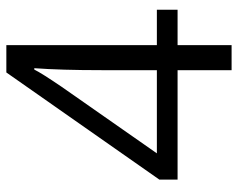

<svg xmlns="http://www.w3.org/2000/svg" viewBox="-93 -664 757 611"><g transform="rotate(-90 285.5 -358.5)"><path d="M367.7 -171.9H19.5V-230L360.4 -716.8H447.3V-237.8H560.1V-171.9H447.3V0H367.7ZM367.7 -237.8V-413.6Q367.7 -543.9 374 -627.9H369.6Q358.4 -605 314.9 -541L103 -237.8Z"/></g></svg>

Font: Viking Open Sans
Style: Regular
Weight: 400
Foundry: Ascender Corporation
Version: Version 2.001